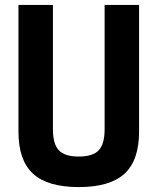

<svg xmlns="http://www.w3.org/2000/svg" viewBox="-20 -750 640 780"><path d="M300 10Q173 10 114 -44.5Q55 -99 55 -215V-730H195V-225Q195 -165 219 -139.5Q243 -114 300 -114Q357 -114 381 -139.5Q405 -165 405 -225V-730H545V-215Q545 -99 486 -44.5Q427 10 300 10Z"/></svg>

Font: M PLUS Code Latin Expanded
Style: Bold
Weight: 700
Width: 7
Designer: Coji Morishita
Foundry: UNDERFOREST DESIGN
Version: Version 1.002; ttfautohint (v1.8.3)